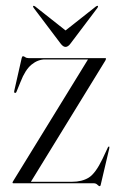

<svg xmlns="http://www.w3.org/2000/svg" viewBox="-20 -629 409 659"><path d="M341.5 -421 86 -5H226.5Q261.5 -5 284.8 -19.5Q308 -34 332 -84L350.5 -123.5Q352 -126.5 354.5 -126Q356 -125.5 355 -119.5L325.5 6Q324.5 10 322.5 10Q319 10 314.2 5Q309.5 0 301 0H25.5Q23 0 23 -2Q23 -4 25 -7L282 -425H134.5Q110 -425 88.2 -407.2Q66.5 -389.5 50.5 -348L37 -315Q35.5 -310 31.5 -310Q27.5 -310.5 29 -317.5L54.5 -430Q56 -436 59 -436Q62 -436 66.5 -432.8Q71 -429.5 78.5 -429.5H341Q344 -429.5 344 -427Q344 -426 341.5 -421ZM222 -479.5Q213.5 -468 205 -468Q196.5 -468 188 -479.5L95.5 -602Q92.5 -606.5 94 -608.5Q96 -610 100.5 -607L205 -524.5L309.5 -607Q314 -610 316 -608.5Q317.5 -607 314.5 -602Z"/></svg>

Font: Fraunces 144pt S000 Light
Style: Regular
Weight: 300
Version: Version 1.000; ttfautohint (v1.8.3)